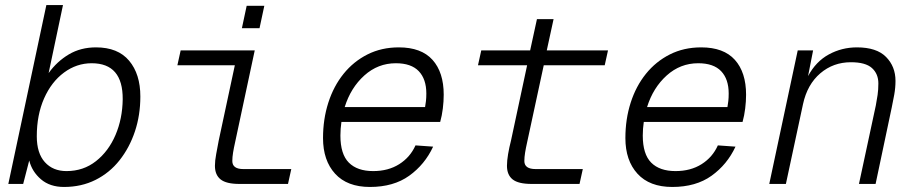

<svg xmlns="http://www.w3.org/2000/svg" viewBox="-20 -730 3640 762"><path d="M234 12Q178 12 142.5 -18.5Q107 -49 96 -93L72 0H13L164 -710H230L173 -440Q206 -486 253 -514Q300 -542 361 -542Q448 -542 492.5 -489Q537 -436 537 -347Q537 -273 515.5 -208.5Q494 -144 454.5 -94Q415 -44 359 -16Q303 12 234 12ZM244 -51Q311 -51 361 -90.5Q411 -130 438.5 -194.5Q466 -259 467 -336Q468 -479 344 -479Q284 -479 234 -442Q184 -405 155 -339.5Q126 -274 126 -189Q126 -122 158 -86.5Q190 -51 244 -51Z M930 0Q878 0 855.5 -18Q833 -36 833 -72Q833 -92 838 -118.5Q843 -145 848 -172L912 -471H684L697 -530H991L913 -165Q908 -143 905 -124.5Q902 -106 902 -91Q902 -59 946 -59H1136L1123 0ZM940 -618 959 -707H1029L1010 -618Z M1448 12Q1358 12 1310 -40.5Q1262 -93 1262 -182Q1262 -257 1283 -322.5Q1304 -388 1343.5 -437Q1383 -486 1438.5 -514Q1494 -542 1563 -542Q1652 -542 1696.5 -492.5Q1741 -443 1741 -354Q1741 -328 1737.5 -299.5Q1734 -271 1727 -246H1335Q1331 -219 1331 -192Q1331 -118 1364.5 -84.5Q1398 -51 1461 -51Q1521 -51 1564.5 -78.5Q1608 -106 1629 -153L1699 -148Q1666 -77 1604 -32.5Q1542 12 1448 12ZM1551 -479Q1480 -479 1426 -430.5Q1372 -382 1348 -305H1667Q1669 -316 1670.5 -329Q1672 -342 1672 -359Q1672 -416 1642 -447.5Q1612 -479 1551 -479Z M2090 0Q2037 0 2014.5 -18Q1992 -36 1992 -72Q1992 -92 1996.5 -118.5Q2001 -145 2008 -172L2072 -471H1877L1890 -530H2084L2111 -654H2177L2150 -530H2393L2380 -471H2138L2072 -165Q2067 -143 2064 -124.5Q2061 -106 2061 -91Q2061 -59 2106 -59H2293L2280 0Z M2648 12Q2558 12 2510 -40.5Q2462 -93 2462 -182Q2462 -257 2483 -322.5Q2504 -388 2543.5 -437Q2583 -486 2638.5 -514Q2694 -542 2763 -542Q2852 -542 2896.5 -492.5Q2941 -443 2941 -354Q2941 -328 2937.5 -299.5Q2934 -271 2927 -246H2535Q2531 -219 2531 -192Q2531 -118 2564.5 -84.5Q2598 -51 2661 -51Q2721 -51 2764.5 -78.5Q2808 -106 2829 -153L2899 -148Q2866 -77 2804 -32.5Q2742 12 2648 12ZM2751 -479Q2680 -479 2626 -430.5Q2572 -382 2548 -305H2867Q2869 -316 2870.5 -329Q2872 -342 2872 -359Q2872 -416 2842 -447.5Q2812 -479 2751 -479Z M3033 0 3146 -530H3207L3187 -428Q3218 -486 3269.5 -514Q3321 -542 3381 -542Q3459 -542 3496.5 -504Q3534 -466 3534 -409Q3534 -382 3529 -354Q3524 -326 3519 -303L3455 0H3389L3456 -312Q3460 -333 3463 -353.5Q3466 -374 3466 -399Q3466 -437 3440.5 -460Q3415 -483 3357 -483Q3287 -483 3235.5 -439Q3184 -395 3167 -317L3099 0Z"/></svg>

Font: Geist Mono Light
Style: Italic
Weight: 300
Italic angle: -12°
Monospace: yes
Designer: Basement.studio, Andrés Briganti, Mateo Zaragoza
Foundry: Basement.studio, Vercel, Andrés Briganti, Guido Ferreyra, Mateo Zaragoza
Version: Version 1.500; ttfautohint (v1.8.4.7-5d5b)